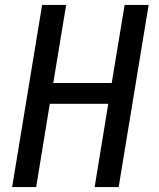

<svg xmlns="http://www.w3.org/2000/svg" viewBox="-20 -755 640 775"><path d="M29 0 150 -735H247L195 -420H431L483 -735H580L459 0H362L417 -336H181L126 0Z"/></svg>

Font: Iosevka Md Ex Obl
Style: Regular
Weight: 500
Width: 7
Italic angle: -9°
Monospace: yes
Designer: Belleve Invis
Foundry: Belleve Invis
Version: Version 32.5.0; ttfautohint (v1.8.4)